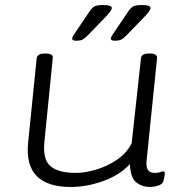

<svg xmlns="http://www.w3.org/2000/svg" viewBox="-20 -738 733 764"><path d="M261 6Q169 6 126 -37.5Q83 -81 92 -171L126 -507Q129 -525 158 -525H162Q193 -525 190 -507L157 -177Q149 -104 180.5 -77Q212 -50 281 -50Q317 -50 360.5 -62.5Q404 -75 443.5 -101Q483 -127 504 -168L541 -507Q543 -525 573 -525H577Q606 -525 605 -507L563 -96Q559 -50 595 -50Q609 -50 617 -53Q625 -56 630 -56Q636 -56 636 -48Q636 -45 634.5 -36.5Q633 -28 630 -17Q626 -4 608 1Q590 6 578 6Q545 6 522 -12.5Q499 -31 497 -85Q456 -41 390.5 -17.5Q325 6 261 6ZM282 -576Q267 -576 267 -585Q267 -591 284 -615L336 -692Q346 -707 356 -712.5Q366 -718 391 -718Q425 -718 425 -706Q425 -695 390 -660L329 -597Q317 -585 308.5 -580.5Q300 -576 282 -576ZM436 -576Q421 -576 421 -585Q421 -591 438 -615L490 -692Q500 -707 510 -712.5Q520 -718 545 -718Q579 -718 579 -706Q579 -695 544 -660L483 -597Q471 -585 462.5 -580.5Q454 -576 436 -576Z"/></svg>

Font: Asap Expanded Expanded Light
Style: Italic
Weight: 300
Width: 7
Italic angle: -6°
Designer: Pablo Cosgaya
Foundry: Omnibus-Type
Version: Version 3.001; ttfautohint (v1.8.4.7-5d5b)